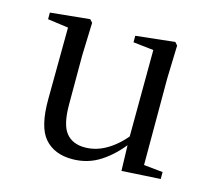

<svg xmlns="http://www.w3.org/2000/svg" viewBox="-83 -623 819 738"><g transform="rotate(15 326.5 -254.0)"><path d="M260.9 14.6Q189.8 14.6 151.1 -29.8Q112.3 -74.2 113.3 -185.8L115.5 -483.7L137.7 -466.6L33.1 -481V-507.3L189.5 -523L200.2 -511.5L195.8 -380.4V-185.1Q195.8 -105.3 221.6 -73.3Q247.4 -41.4 296.3 -41.4Q342.8 -41.4 386.1 -68.1Q429.4 -94.9 464.9 -141.8L488.1 -103H461.7Q423.1 -51 373.2 -18.2Q323.3 14.6 260.9 14.6ZM456.4 9.3 452.8 -114.1V-115.5L454.4 -471.2L373.2 -480.3V-506.2L528.2 -523L538.4 -511.5L534.4 -380.4V-35L610.3 -27.4V0.2Z"/></g></svg>

Font: Early Summer Mincho VF
Style: Regular
Weight: 250
Designer: GuiWonder
Version: Version 1.002